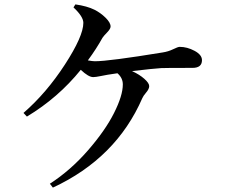

<svg xmlns="http://www.w3.org/2000/svg" viewBox="-20 -811 1040 874"><path d="M314.5 -777.3 323.2 -791Q377 -783.2 410.2 -766.6Q437.5 -752.9 460.4 -730.5Q483.4 -708 483.4 -690.4Q483.4 -679.7 467.8 -663.6Q452.1 -647.5 446.3 -638.7Q418.9 -588.9 379.9 -536.1Q401.4 -532.2 412.1 -532.2Q475.6 -532.2 720.7 -572.3Q746.1 -576.2 768.1 -586.9Q790 -597.7 797.9 -597.7Q832 -597.7 865.7 -579.6Q899.4 -561.5 899.4 -537.1Q899.4 -502 856.4 -502Q729.5 -502 713.9 -501Q679.7 -499 581.1 -487.3Q615.2 -471.7 637.2 -452.1Q659.2 -432.6 659.2 -418.9Q659.2 -406.2 645.5 -390.1Q631.8 -374 627.9 -364.3Q508.8 -90.8 220.7 43L207 25.4Q301.8 -36.1 380.4 -126.5Q459 -216.8 499 -296.4Q539.1 -376 539.1 -426.8Q539.1 -456.1 514.6 -477.5L469.7 -470.7Q461.9 -469.7 438.5 -464.8Q415 -460 404.3 -460Q382.8 -460 347.7 -493.2Q245.1 -366.2 102.5 -280.3L86.9 -296.9Q191.4 -387.7 275.4 -517.1Q359.4 -646.5 359.4 -707Q359.4 -735.4 314.5 -777.3Z"/></svg>

Font: GenYoMin TW TTF SemiBold
Style: Regular
Weight: 600
Version: Version 1.300